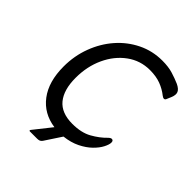

<svg xmlns="http://www.w3.org/2000/svg" viewBox="-190 -679 896 896"><g transform="rotate(45 258.0 -231.5)"><path d="M285 10 231 92Q226 99 220 101.5Q214 104 205 104H157Q153 104 153 101Q153 98 155 96L224 9Q145 -2 99.5 -62Q54 -122 54 -222Q54 -292 77.5 -354.5Q101 -417 142.5 -464.5Q184 -512 240 -539.5Q296 -567 361 -567Q401 -567 430.5 -558Q460 -549 485 -538Q508 -527 514 -513Q520 -499 511 -477L502 -456Q499 -446 491 -446Q486 -446 478 -452Q453 -472 422.5 -483.5Q392 -495 351 -495Q288 -495 238 -458.5Q188 -422 159.5 -360.5Q131 -299 131 -224Q131 -145 165.5 -103Q200 -61 272 -61Q331 -61 370 -83Q409 -105 435 -132Q445 -142 452 -142Q463 -142 463 -128Q463 -115 452 -93.5Q441 -72 418.5 -50Q396 -28 362.5 -11.5Q329 5 285 10Z"/></g></svg>

Font: Zain
Style: Italic
Weight: 400
Italic angle: -10°
Designer: Zain,Boutros
Foundry: Mobile Telecommunications Company (Zain), 2024
Version: Version 1.51; ttfautohint (v1.8.4)